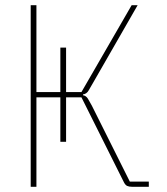

<svg xmlns="http://www.w3.org/2000/svg" viewBox="-20 -718 640 738"><path d="M212 -344H120V0H98V-698H120V-364H212V-535H234V-364H293L486 -698H509L335 -395Q328 -383 320.5 -370Q313 -357 299 -355V-352Q311 -350 318 -338.5Q325 -327 333 -312L479 -20H552V0H488Q476 0 468.5 -3.5Q461 -7 455 -20L293 -344H234V-173H212Z"/></svg>

Font: IBM Plex Mono Thin
Style: Regular
Weight: 100
Monospace: yes
Designer: Mike Abbink, Paul van der Laan, Pieter van Rosmalen
Foundry: Bold Monday
Version: Version 2.3